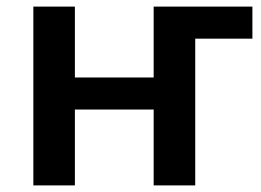

<svg xmlns="http://www.w3.org/2000/svg" viewBox="-20 -562 790 582"><path d="M207 0V-230H445.8V0H571.8V-444.8H745.1V-542H445.8V-327.1H207V-542H81.1V0Z"/></svg>

Font: Noto Reveo Sans
Style: Regular
Weight: 600
Designer: Monotype Design Team
Foundry: Monotype Imaging Inc.
Version: Version 2.007